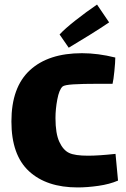

<svg xmlns="http://www.w3.org/2000/svg" viewBox="-20 -810 553 841"><path d="M497 -19Q460 -3 411 4Q362 11 320 11Q184 11 107 -60Q30 -131 30 -278Q30 -428 111 -502.5Q192 -577 339 -577Q409 -577 485 -558Q485 -538 481 -498.5Q477 -459 473 -443H410Q341 -443 301.5 -440.5Q262 -438 254 -431Q239 -417 231 -374.5Q223 -332 223 -293Q223 -225 240 -188.5Q257 -152 283 -140Q308 -128 366 -128Q412 -128 486 -136ZM405 -790 458 -712Q426 -690 373 -657Q320 -624 281 -601L241 -659Q264 -684 311 -721Q358 -758 405 -790Z"/></svg>

Font: Lalezar
Style: Regular
Weight: 400
Designer: Borna Izadpanah
Foundry: Borna Izadpanah
Version: Version 1.004